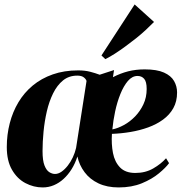

<svg xmlns="http://www.w3.org/2000/svg" viewBox="-20 -830 815 862"><path d="M492 -515.5 487 -483.5Q521 -501 555.5 -509.8Q590 -518.5 629.5 -518.5Q684.5 -518.5 716.2 -504.2Q748 -490 761.5 -466.2Q775 -442.5 775 -415Q775 -374.5 758.2 -344.5Q741.5 -314.5 712 -293Q682.5 -271.5 645 -258Q607.5 -244.5 565.8 -237.5Q524 -230.5 482.5 -229Q479.5 -183 487.2 -143Q495 -103 519 -78.2Q543 -53.5 587.5 -53.5Q633 -53.5 668 -73.8Q703 -94 725.5 -119.5L739 -97.5Q724.5 -77.5 693.5 -51.8Q662.5 -26 617 -7.2Q571.5 11.5 513 11.5Q460.5 11.5 422 -6.8Q383.5 -25 359.8 -56.8Q336 -88.5 327.5 -127.5Q317.5 -96 301.5 -70.5Q285.5 -45 265.5 -26.8Q245.5 -8.5 221.8 1.5Q198 11.5 171.5 11.5Q131 11.5 94 -8Q57 -27.5 33.8 -67.8Q10.5 -108 10.5 -170Q10.5 -225.5 23.8 -276.8Q37 -328 62.8 -371Q88.5 -414 127 -446Q165.5 -478 216.8 -496Q268 -514 331 -514Q361 -514 384.2 -508Q407.5 -502 427.5 -494.5ZM321.5 -165.5 368.5 -466.5Q366 -475 356 -482.8Q346 -490.5 327 -490.5Q289.5 -490.5 263 -469Q236.5 -447.5 218.5 -411Q200.5 -374.5 190.2 -330Q180 -285.5 175.5 -239.2Q171 -193 171 -152Q171 -109 179.8 -87Q188.5 -65 201.5 -57Q214.5 -49 227 -49Q241.5 -49 256 -59Q270.5 -69 283.8 -85.8Q297 -102.5 306.8 -123.2Q316.5 -144 321.5 -165.5ZM597.5 -489Q573.5 -489 554.2 -466.5Q535 -444 520.5 -408Q506 -372 497 -330Q488 -288 484.5 -249Q509.5 -254 536.5 -268.8Q563.5 -283.5 586.5 -307.2Q609.5 -331 624 -362Q638.5 -393 638.5 -430.5Q638.5 -463.5 627.2 -476.2Q616 -489 597.5 -489ZM435.5 -581 584.5 -810 671.5 -731.5Q655.5 -715 635 -696Q614.5 -677 591 -658.2Q567.5 -639.5 543.2 -621.8Q519 -604 496 -589.2Q473 -574.5 453 -564.5Z"/></svg>

Font: Merriweather 144pt ExtraBold
Style: Italic
Weight: 800
Italic angle: -7.8°
Version: Version 2.101